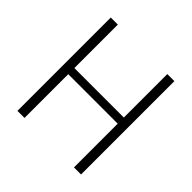

<svg xmlns="http://www.w3.org/2000/svg" viewBox="-179 -859 1018 1018"><g transform="rotate(45 329.5 -350.0)"><path d="M515 -700V-374H144V-700H91V0H144V-328H515V0H568V-700Z"/></g></svg>

Font: Arthouse Owned Light
Style: Regular
Weight: 300
Designer: Jeremy Tribby
Foundry: Tribby Type
Version: Version 1.000;PS 001.000;hotconv 1.0.88;makeotf.lib2.5.64775